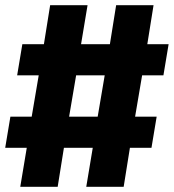

<svg xmlns="http://www.w3.org/2000/svg" viewBox="-30 -737 669 739"><path d="M48 -18 73 -168H-10L10 -288H92L119 -447H36L56 -567H139L163 -717H307L282 -567H393L417 -717H561L537 -567H619L599 -447H517L490 -288H573L553 -168H470L446 -18H302L327 -168H216L192 -18ZM236 -288H346L373 -447H263Z"/></svg>

Font: Iosevka Curly Heavy Extended
Style: Italic
Weight: 900
Width: 7
Italic angle: -9°
Monospace: yes
Designer: Belleve Invis
Foundry: Belleve Invis
Version: Version 11.1.0; ttfautohint (v1.8.3)